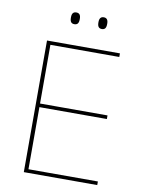

<svg xmlns="http://www.w3.org/2000/svg" viewBox="-88 -857 684 918"><g transform="rotate(10 253.5 -398.0)"><path d="M92.5 0V-639H112V0ZM99 0V-17.5H449V0ZM102.5 -319V-336.5H439.5V-319ZM98 -621.5V-639H446.5V-621.5ZM207.5 -738.5Q196.5 -738.5 191.2 -745.2Q186 -752 186 -766V-769Q186 -782 191.2 -788.8Q196.5 -795.5 207.5 -795.5Q218.5 -795.5 223.8 -788.8Q229 -782 229 -769V-766Q229 -752 223.8 -745.2Q218.5 -738.5 207.5 -738.5ZM341 -738.5Q330 -738.5 324.8 -745.2Q319.5 -752 319.5 -766V-769Q319.5 -782 324.8 -788.8Q330 -795.5 341 -795.5Q351.5 -795.5 356.8 -788.8Q362 -782 362 -769V-766Q362 -752 356.8 -745.2Q351.5 -738.5 341 -738.5Z"/></g></svg>

Font: Anek Telugu Thin
Style: Regular
Weight: 250
Version: Version 1.003